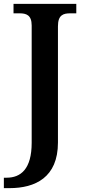

<svg xmlns="http://www.w3.org/2000/svg" viewBox="-37 -734 439 994"><path d="M-17 240H12C145 240 263 185 263 4V-598C263 -657 291 -665 327 -665H358V-714H33V-665H64C98 -665 127 -657 127 -602V5C127 142 70 186 -3 186H-17Z"/></svg>

Font: Noto Serif Tamil SemiBold
Style: Italic
Weight: 600
Italic angle: -12°
Designer: Indian Type Foundry, Tom Grace, and the Monotype Design Team
Foundry: Monotype Imaging Inc.
Version: Version 2.003